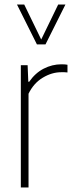

<svg xmlns="http://www.w3.org/2000/svg" viewBox="-20 -828 323 848"><path d="M72 0V-540H102L105 -467H109Q135.5 -505.5 173 -524.8Q210.5 -544 251 -544Q260 -544 266.8 -543.5Q273.5 -543 278 -542V-508Q270.5 -509 264.8 -509Q259 -509 250 -509Q209 -509 168.8 -484.8Q128.5 -460.5 106 -414V0ZM143 -632 55 -808H87L162 -653.5L237 -808H269L181 -632Z"/></svg>

Font: Encode Sans Condensed Thin
Style: Regular
Weight: 100
Width: 3
Designer: Multiple Designers
Foundry: Impallari Type
Version: Version 3.000; ttfautohint (v1.8.3) -l 8 -r 50 -G 200 -x 14 